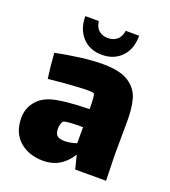

<svg xmlns="http://www.w3.org/2000/svg" viewBox="-122 -729 735 831"><g transform="rotate(20 245.5 -313.5)"><path d="M315 0 299 -63Q253 12 171 12Q104 12 61.5 -25.5Q19 -63 19 -131Q19 -173 43.5 -204.5Q68 -236 111 -249Q167 -265 284 -267Q284 -333 278 -337Q273 -341 246 -341Q229 -341 199 -339Q151 -337 69 -328Q61 -382 57 -444Q110 -455 168 -462.5Q226 -470 272 -470Q352 -470 392 -443.5Q432 -417 444 -374Q456 -331 455 -265L454 -118L457 0ZM284 -110V-184H276Q202 -184 194 -176Q189 -171 186.5 -161Q184 -151 184 -142Q184 -118 195 -109Q206 -100 229 -100Q255 -100 284 -110ZM129 -639H191Q195 -610 211.5 -596.5Q228 -583 253 -583Q278 -583 294.5 -597Q311 -611 315 -639H377Q377 -577 342.5 -541.5Q308 -506 253 -506Q197 -506 163 -542.5Q129 -579 129 -639Z"/></g></svg>

Font: Lalezar
Style: Regular
Weight: 400
Designer: Borna Izadpanah
Foundry: Borna Izadpanah
Version: Version 1.003